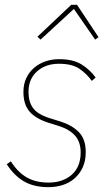

<svg xmlns="http://www.w3.org/2000/svg" viewBox="-20 -763 445 795"><path d="M181 12Q121 12 80 -11.5Q39 -35 8 -83L25 -95Q54 -49 91.5 -28Q129 -7 181 -7Q240 -7 277 -39.5Q314 -72 314 -132Q314 -175 291 -201Q268 -227 225 -241L180 -255Q127 -272 102 -301.5Q77 -331 77 -382Q77 -415 89 -440Q101 -465 121.5 -482.5Q142 -500 168.5 -509Q195 -518 225 -518Q283 -518 318 -496Q353 -474 376 -442L360 -428Q339 -458 308.5 -478.5Q278 -499 224 -499Q169 -499 133.5 -467.5Q98 -436 98 -382Q98 -342 116.5 -316Q135 -290 185 -274L230 -260Q278 -245 306.5 -216Q335 -187 335 -133Q335 -97 322.5 -70Q310 -43 289 -24.5Q268 -6 240 3Q212 12 181 12ZM299 -743 388 -609 374 -599 286 -726 148 -599 135 -611 275 -743Z"/></svg>

Font: IBM Plex Sans Cond Thin
Style: Italic
Weight: 100
Width: 3
Italic angle: -11°
Designer: Mike Abbink, Paul van der Laan, Pieter van Rosmalen
Foundry: Bold Monday
Version: Version 1.3